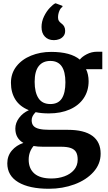

<svg xmlns="http://www.w3.org/2000/svg" viewBox="-20 -874 650 1158"><path d="M24 111Q24 66.5 51.2 34.2Q78.5 2 121 -12Q72.5 -40 72.5 -98.5Q72.5 -132.5 95 -162.8Q117.5 -193 154 -209.5Q99 -231.5 72.5 -274Q46 -316.5 46 -374.5Q46 -431.5 79 -473.8Q112 -516 167.5 -538.5Q223 -561 288.5 -561Q405.5 -561 461.5 -514.5Q474.5 -532 503.5 -547Q532.5 -562 565 -562H597V-456.5H499Q506 -443.5 510.2 -424.2Q514.5 -405 514.5 -384.5Q514.5 -326 485 -282Q455.5 -238 401.2 -214Q347 -190 275 -190Q229.5 -190 195 -197.5Q183.5 -186 177.2 -174.2Q171 -162.5 171 -148.5Q171 -127.5 181.8 -115Q192.5 -102.5 216.2 -96.8Q240 -91 280.5 -91H389Q487.5 -91 537.2 -54.5Q587 -18 587 53Q587 115 543.8 163.2Q500.5 211.5 429 238Q357.5 264.5 275 264.5Q156.5 264.5 90.2 225Q24 185.5 24 111ZM374.5 -377.5Q374.5 -506.5 284 -506.5Q238 -506.5 213.5 -475.2Q189 -444 189 -380.5Q189 -317 212 -281.8Q235 -246.5 284 -246.5Q331 -246.5 352.8 -280Q374.5 -313.5 374.5 -377.5ZM448.5 88.5Q448.5 61 439.2 44.2Q430 27.5 408 19.2Q386 11 347.5 11H239Q206.5 11 182.5 6.5Q153 41.5 153 89Q153 143 187.5 172.8Q222 202.5 290 202.5Q332 202.5 368.2 189.5Q404.5 176.5 426.5 150.8Q448.5 125 448.5 88.5ZM303.5 -632Q271 -632 250.8 -653Q230.5 -674 230.5 -711Q230.5 -744.5 245.5 -775.2Q260.5 -806 280.8 -827.2Q301 -848.5 314 -854H316L356 -839L357 -832.5Q345 -826 337.5 -807.2Q330 -788.5 330 -769Q330 -755.5 335.2 -747.8Q340.5 -740 350.5 -732.5Q373 -717 373 -688Q373 -668.5 362.5 -655.8Q352 -643 336.8 -637.5Q321.5 -632 306.5 -632Z"/></svg>

Font: Merriweather Text
Style: Bold
Weight: 700
Designer: Eben Sorkin
Foundry: Eben Sorkin
Version: Version 2.100